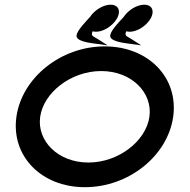

<svg xmlns="http://www.w3.org/2000/svg" viewBox="-20 -778 788 798"><path d="M601 -292.6C587 -192.7 473.9 -102.5 347.3 -102.5C220.7 -102.5 132.9 -192.7 147 -292.6C161 -392.5 274.1 -482.7 400.7 -482.7C527.3 -482.7 615.1 -392.5 601 -292.6ZM699.8 -292.6C722.5 -454.6 597.6 -585.2 415.1 -585.2C232.6 -585.2 71 -454.6 48.2 -292.6C25.5 -130.6 150.4 0 332.9 0C515.4 0 677 -130.6 699.8 -292.6ZM378.8 -596.1 427.3 -589.5 388.2 -614.5C366.7 -628.3 356.1 -628.3 365 -648C368 -647.2 373.9 -646 378.9 -646C410.4 -646 446.6 -669.9 464.3 -698C478.3 -720.2 479.1 -745.5 457.9 -755.1C452.8 -757.4 446.7 -758.5 440.1 -758.5C409.2 -758.5 373.4 -736.6 353.9 -707.4C337.5 -689 303.6 -655.2 298.6 -633.3C291.2 -606.8 351.3 -599.8 378.8 -596.1ZM518.7 -596.1 567.1 -589.5 528.1 -614.5C506.6 -628.3 495.9 -628.3 504.9 -648C507.9 -647.2 513.8 -646 518.8 -646C550.3 -646 586.5 -669.9 604.2 -698C618.2 -720.2 619 -745.5 597.8 -755.1C592.6 -757.4 586.6 -758.5 580 -758.5C549.1 -758.5 513.3 -736.6 493.8 -707.4C477.4 -689 443.4 -655.2 438.5 -633.3C431.1 -606.8 491.2 -599.8 518.7 -596.1Z"/></svg>

Font: Hi.
Style: Black
Weight: 400
Designer: Mew Too, Robert Jablonski
Foundry: Cannot Into Space Fonts
Version: Version 1.996